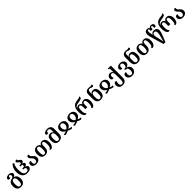

<svg xmlns="http://www.w3.org/2000/svg" viewBox="1252 -4618 8715 8715"><g transform="rotate(-45 5609.5 -260.0)"><path d="M294 253C455 253 545 161 545 -30C545 -183 477 -270 371 -295V-299C440 -323 472 -371 472 -413C472 -495 391 -549 284 -549C170 -549 96 -493 96 -433C96 -383 135 -366 174 -366C192 -366 215 -369 230 -375C226 -386 221 -403 221 -425C221 -467 245 -496 284 -496C324 -496 347 -467 347 -415C347 -364 330 -322 243 -304C115 -278 45 -198 45 -30C45 161 139 253 294 253ZM296 194C210 194 179 118 179 -30C179 -176 209 -250 295 -250C380 -250 412 -176 412 -30C412 118 381 194 296 194Z M939 13C1092 13 1191 -50 1191 -146C1191 -205 1141 -249 1058 -261V-265C1141 -277 1182 -311 1182 -365C1182 -418 1141 -452 1058 -461V-465C1138 -476 1173 -505 1173 -562C1173 -620 1125 -650 1085 -673C1052 -691 1031 -708 1031 -733C1031 -742 1033 -749 1037 -760C1026 -768 1011 -773 988 -773C949 -773 920 -752 920 -719C920 -673 951 -648 983 -628C1017 -607 1044 -585 1044 -547C1044 -507 1019 -489 971 -489H916V-429H954C1022 -429 1052 -408 1052 -363C1052 -319 1022 -296 956 -296H916V-236H957C1024 -236 1059 -202 1059 -146C1059 -82 1013 -46 939 -46C781 -46 744 -188 744 -393C744 -572 788 -658 828 -732L768 -773C688 -699 610 -575 610 -393C610 -116 724 13 939 13Z M1517 13C1651 13 1750 -60 1750 -179C1750 -283 1687 -332 1634 -377C1597 -409 1565 -438 1565 -483C1565 -502 1570 -518 1578 -533C1566 -543 1548 -549 1523 -549C1481 -549 1454 -522 1454 -478C1454 -412 1496 -372 1538 -332C1577 -293 1617 -252 1617 -176C1617 -95 1583 -47 1517 -47C1453 -47 1416 -94 1416 -169C1416 -206 1421 -232 1436 -262C1418 -272 1397 -279 1378 -279C1325 -279 1287 -228 1287 -167C1287 -64 1369 13 1517 13Z M2087 13C2242 13 2323 -80 2323 -270V-336C2323 -445 2352 -490 2407 -490C2477 -490 2499 -401 2499 -269C2499 -131 2465 -49 2402 -42C2402 -9 2415 10 2452 10C2555 10 2632 -122 2632 -265C2632 -454 2550 -549 2417 -549C2344 -549 2284 -506 2261 -444H2256C2234 -506 2163 -549 2084 -549C1932 -549 1850 -455 1850 -269C1850 -84 1933 13 2087 13ZM2089 -46C2010 -46 1984 -114 1984 -269C1984 -421 2010 -490 2089 -490C2173 -490 2195 -414 2195 -269C2195 -131 2173 -46 2089 -46Z M2973 13C3127 13 3215 -79 3215 -268V-554C3215 -694 3128 -773 2979 -773C2859 -773 2761 -724 2761 -653C2761 -622 2781 -593 2830 -593C2847 -593 2868 -595 2887 -601C2883 -612 2882 -624 2882 -634C2882 -681 2918 -716 2979 -716C3047 -716 3084 -671 3084 -601V-564C3084 -534 3086 -485 3089 -453H3083C3055 -500 3010 -533 2935 -533C2798 -533 2732 -438 2732 -269C2732 -81 2813 13 2973 13ZM2973 -46C2893 -46 2864 -115 2864 -263C2864 -390 2893 -464 2970 -464C3060 -464 3084 -381 3084 -264C3084 -115 3060 -46 2973 -46Z M3400 13C3436 13 3517 -14 3587 -54C3655 -15 3737 13 3773 13C3817 13 3832 -19 3833 -60C3774 -60 3736 -65 3667 -98C3781 -154 3836 -228 3836 -339C3836 -452 3743 -549 3589 -549C3431 -549 3337 -451 3337 -339C3339 -233 3396 -156 3508 -98C3445 -67 3404 -60 3341 -60C3341 -16 3359 13 3400 13ZM3587 -142C3510 -185 3470 -257 3470 -346C3470 -420 3512 -490 3587 -490C3661 -490 3703 -422 3703 -346C3703 -260 3663 -186 3587 -142Z M4000 13C4036 13 4117 -14 4187 -54C4255 -15 4337 13 4373 13C4417 13 4432 -19 4433 -60C4374 -60 4336 -65 4267 -98C4381 -154 4436 -228 4436 -339C4436 -452 4343 -549 4189 -549C4031 -549 3937 -451 3937 -339C3939 -233 3996 -156 4108 -98C4045 -67 4004 -60 3941 -60C3941 -16 3959 13 4000 13ZM4187 -142C4110 -185 4070 -257 4070 -346C4070 -420 4112 -490 4187 -490C4261 -490 4303 -422 4303 -346C4303 -260 4263 -186 4187 -142Z M4696 10C4728 10 4741 -8 4741 -34C4691 -54 4668 -128 4668 -268C4668 -386 4682 -473 4761 -473C4821 -473 4843 -425 4843 -311V-180H4971V-311C4971 -425 4992 -473 5053 -473C5121 -473 5146 -399 5146 -268C5146 -129 5123 -54 5073 -34C5073 -8 5089 10 5118 10C5212 10 5279 -121 5279 -268C5279 -418 5207 -534 5065 -534C4986 -534 4930 -491 4909 -429H4905C4884 -491 4829 -534 4750 -534C4698 -534 4643 -510 4611 -462H4607C4632 -558 4700 -598 4855 -617C4993 -634 5071 -651 5073 -773H5031C5018 -744 4957 -737 4861 -727C4630 -704 4537 -558 4537 -342V-282C4537 -122 4603 10 4696 10Z M5654 13C5813 13 5894 -81 5894 -269C5894 -454 5829 -549 5692 -549C5617 -549 5572 -515 5544 -468H5538C5541 -500 5542 -545 5542 -572V-601C5542 -671 5580 -705 5628 -705C5662 -705 5686 -697 5709 -684C5733 -672 5761 -660 5793 -660C5821 -660 5854 -676 5854 -720C5854 -746 5839 -765 5813 -773C5798 -752 5773 -747 5748 -747C5729 -747 5713 -748 5695 -753C5674 -758 5650 -761 5617 -761C5499 -761 5411 -694 5411 -558V-268C5411 -79 5500 13 5654 13ZM5654 -46C5567 -46 5542 -115 5542 -264C5542 -396 5567 -479 5657 -479C5733 -479 5763 -405 5763 -263C5763 -115 5733 -46 5654 -46Z M6058 13C6094 13 6175 -14 6245 -54C6313 -15 6395 13 6431 13C6475 13 6490 -19 6491 -60C6432 -60 6394 -65 6325 -98C6439 -154 6494 -228 6494 -339C6494 -452 6401 -549 6247 -549C6089 -549 5995 -451 5995 -339C5997 -233 6054 -156 6166 -98C6103 -67 6062 -60 5999 -60C5999 -16 6017 13 6058 13ZM6245 -142C6168 -185 6128 -257 6128 -346C6128 -420 6170 -490 6245 -490C6319 -490 6361 -422 6361 -346C6361 -260 6321 -186 6245 -142Z M6824 253C6982 253 7061 155 7061 1V-760H6867V-711H6874C6911 -711 6931 -700 6931 -652V-578C6931 -544 6932 -500 6936 -468H6930C6900 -517 6849 -549 6783 -549C6684 -549 6611 -472 6611 -381C6611 -314 6649 -266 6701 -266C6717 -266 6735 -270 6754 -278C6742 -308 6736 -337 6736 -370C6736 -435 6772 -479 6819 -479C6907 -479 6931 -402 6931 -278V4C6931 134 6901 194 6824 194C6747 194 6721 131 6721 44C6721 -18 6734 -55 6752 -88C6732 -100 6713 -106 6696 -106C6638 -106 6590 -43 6590 35C6590 168 6674 253 6824 253Z M7429 253C7579 253 7677 155 7677 23C7677 -103 7597 -172 7504 -187V-192C7597 -214 7658 -280 7658 -365C7658 -456 7571 -548 7428 -548C7306 -548 7207 -474 7207 -390C7207 -337 7242 -296 7292 -296C7309 -296 7327 -300 7346 -308C7335 -337 7332 -353 7332 -383C7332 -438 7368 -490 7428 -490C7495 -490 7527 -430 7527 -358C7527 -276 7495 -219 7420 -219H7378V-157H7420C7500 -157 7544 -97 7544 24C7544 133 7507 194 7429 194C7353 194 7317 131 7317 56C7317 8 7325 -24 7343 -57C7323 -69 7304 -74 7286 -74C7230 -74 7186 -18 7186 46C7186 168 7280 253 7429 253Z M8032 13C8191 13 8272 -81 8272 -269C8272 -454 8207 -549 8070 -549C7995 -549 7950 -515 7922 -468H7916C7919 -500 7920 -545 7920 -572V-601C7920 -671 7958 -705 8006 -705C8040 -705 8064 -697 8087 -684C8111 -672 8139 -660 8171 -660C8199 -660 8232 -676 8232 -720C8232 -746 8217 -765 8191 -773C8176 -752 8151 -747 8126 -747C8107 -747 8091 -748 8073 -753C8052 -758 8028 -761 7995 -761C7877 -761 7789 -694 7789 -558V-268C7789 -79 7878 13 8032 13ZM8032 -46C7945 -46 7920 -115 7920 -264C7920 -396 7945 -479 8035 -479C8111 -479 8141 -405 8141 -263C8141 -115 8111 -46 8032 -46Z M8610 13C8765 13 8846 -80 8846 -270V-336C8846 -445 8875 -490 8930 -490C9000 -490 9022 -401 9022 -269C9022 -131 8988 -49 8925 -42C8925 -9 8938 10 8975 10C9078 10 9155 -122 9155 -265C9155 -454 9073 -549 8940 -549C8867 -549 8807 -506 8784 -444H8779C8757 -506 8686 -549 8607 -549C8455 -549 8373 -455 8373 -269C8373 -84 8456 13 8610 13ZM8612 -46C8533 -46 8507 -114 8507 -269C8507 -421 8533 -490 8612 -490C8696 -490 8718 -414 8718 -269C8718 -131 8696 -46 8612 -46Z M9447 240H9567L9715 -131C9743 -205 9760 -273 9760 -331C9760 -443 9674 -513 9565 -513C9478 -513 9423 -469 9399 -413H9393L9373 -501C9364 -539 9357 -583 9357 -620C9357 -675 9371 -718 9408 -718C9445 -718 9459 -687 9459 -637V-588H9573V-637C9573 -693 9588 -720 9622 -720C9654 -720 9670 -692 9670 -642C9670 -613 9664 -590 9660 -579C9675 -575 9691 -571 9709 -571C9748 -571 9784 -600 9784 -655C9784 -723 9730 -773 9637 -773C9583 -773 9537 -752 9517 -709H9513C9494 -752 9451 -773 9389 -773C9284 -773 9228 -702 9228 -589C9228 -506 9254 -412 9286 -305ZM9524 160C9516 125 9506 63 9495 18L9439 -222C9430 -262 9425 -298 9425 -331C9425 -401 9462 -444 9527 -444C9601 -444 9627 -383 9627 -315C9627 -245 9615 -189 9604 -147L9557 18C9544 63 9531 125 9524 160Z M10031 10C10063 10 10076 -8 10076 -34C10026 -54 10003 -128 10003 -268C10003 -386 10017 -473 10096 -473C10156 -473 10178 -425 10178 -311V-180H10306V-311C10306 -425 10327 -473 10388 -473C10456 -473 10481 -399 10481 -268C10481 -129 10458 -54 10408 -34C10408 -8 10424 10 10453 10C10547 10 10614 -121 10614 -268C10614 -418 10542 -534 10400 -534C10321 -534 10265 -491 10244 -429H10240C10219 -491 10164 -534 10085 -534C10033 -534 9978 -510 9946 -462H9942C9967 -558 10035 -598 10190 -617C10328 -634 10406 -651 10408 -773H10366C10353 -744 10292 -737 10196 -727C9965 -704 9872 -558 9872 -342V-282C9872 -122 9938 10 10031 10Z M10936 13C11070 13 11169 -60 11169 -179C11169 -283 11106 -332 11053 -377C11016 -409 10984 -438 10984 -483C10984 -502 10989 -518 10997 -533C10985 -543 10967 -549 10942 -549C10900 -549 10873 -522 10873 -478C10873 -412 10915 -372 10957 -332C10996 -293 11036 -252 11036 -176C11036 -95 11002 -47 10936 -47C10872 -47 10835 -94 10835 -169C10835 -206 10840 -232 10855 -262C10837 -272 10816 -279 10797 -279C10744 -279 10706 -228 10706 -167C10706 -64 10788 13 10936 13Z"/></g></svg>

Font: Noto Serif Georgian SemiBold
Style: Regular
Weight: 600
Designer: Monotype Design Team, Akaki Razmadze
Foundry: Google LLC
Version: Version 2.003